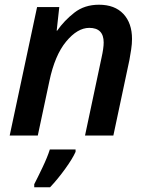

<svg xmlns="http://www.w3.org/2000/svg" viewBox="-20 -572 631 813"><path d="M21 2H140L189 -228Q212 -338 260 -396Q308 -454 358 -454Q419 -454 419 -392Q419 -368 410 -328L340 2H460L528 -318Q532 -340 535.5 -363Q539 -386 539 -407Q539 -474 502.5 -513Q466 -552 399 -552Q338 -552 295 -518.5Q252 -485 222 -442H220L231 -542H137ZM125 221H192Q225 186 256 143Q287 100 300 71V61H191Q181 93 160 137Q139 181 125 208Z"/></svg>

Font: Noto Sans UI Medium
Style: Italic
Weight: 500
Italic angle: -12°
Designer: Monotype Design Team
Foundry: Monotype Imaging Inc.
Version: Version 1.901